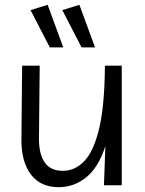

<svg xmlns="http://www.w3.org/2000/svg" viewBox="-20 -770 601 798"><path d="M224 8Q149 8 109 -44Q69 -96 69 -188L72 -497H145L142 -197Q141 -132 165 -96Q189 -60 241 -60Q292 -60 331 -101Q370 -142 392.5 -237.5Q415 -333 416 -497H486V0H412L418 -163Q390 -75 339 -33.5Q288 8 224 8ZM319 -573 239 -728 310 -750 375 -573ZM187 -573 107 -728 178 -750 243 -573Z"/></svg>

Font: LivvicRegular
Style: Regular
Weight: 400
Designer: Jacques Le Bailly, Baron von Fonthausen
Version: Version 1.001; ttfautohint (v1.8.2)